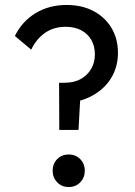

<svg xmlns="http://www.w3.org/2000/svg" viewBox="-20 -744 545 774"><path d="M219 -220.2 218.2 -410.2 244.5 -410.5Q280 -411 306.5 -426Q333 -441 347.8 -466.8Q362.5 -492.5 362.5 -525.2Q362.5 -558 348.1 -583Q333.8 -608 307.4 -622Q281 -636 244.5 -636Q197 -636 161.9 -611.8Q126.8 -587.5 105.8 -543.8L40 -599Q69 -658 123.4 -691Q177.8 -724 249 -724Q310.2 -724 356.9 -699.4Q403.5 -674.8 429.5 -631.2Q455.5 -587.8 455.5 -531.2Q455.5 -478.5 432.1 -436.4Q408.8 -394.2 366.2 -366.8Q323.8 -339.2 266.2 -330.5L304.8 -371L296.5 -220.2ZM257 10Q228.8 10 210.5 -9.1Q192.2 -28.2 192.2 -55.5Q192.2 -83.8 210.5 -102.5Q228.8 -121.2 257 -121.2Q285.2 -121.2 303.5 -102.5Q321.8 -83.8 321.8 -55.5Q321.8 -28.2 303.5 -9.1Q285.2 10 257 10Z"/></svg>

Font: Outfit Thin
Style: Regular
Weight: 100
Designer: Rodrigo Fuenzalida
Foundry: fragTYPE
Version: Version 1.100;gftools[0.9.27]